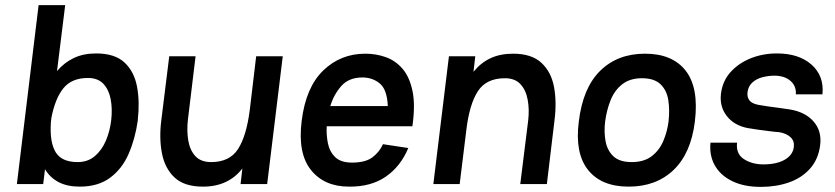

<svg xmlns="http://www.w3.org/2000/svg" viewBox="-20 -720 3265 751"><path d="M149 0H46L131 -700H235L203 -442Q231 -475 268.5 -493Q306 -511 356 -511Q429 -511 467 -475.5Q505 -440 516 -381Q527 -322 519 -252V-250V-249Q509 -178 483.5 -119Q458 -60 411 -25Q364 10 292 10Q243 10 209.5 -7.5Q176 -25 156 -58ZM324 -415Q261 -415 228.5 -375.5Q196 -336 181 -259L179 -241Q174 -164 197.5 -125Q221 -86 284 -86Q323 -86 350.5 -109Q378 -132 394 -169.5Q410 -207 415 -250Q420 -294 413 -331.5Q406 -369 384.5 -392Q363 -415 324 -415Z M715 -252Q710 -208 716.5 -170Q723 -132 744.5 -109Q766 -86 806 -86Q878 -86 911 -137Q944 -188 957 -290L982 -500H1086L1025 0H921L928 -61Q901 -26 862.5 -8Q824 10 774 10Q701 10 663 -25.5Q625 -61 613.5 -120Q602 -179 611 -250L642 -500H745Z M1478 -156 1577 -141Q1547 -69 1489 -29Q1431 11 1345 10Q1248 10 1196 -55.5Q1144 -121 1160 -247Q1176 -378 1244 -444Q1312 -510 1409 -510Q1451 -510 1489 -496.5Q1527 -483 1554.5 -451Q1582 -419 1593.5 -364Q1605 -309 1593 -226H1258Q1256 -193 1262.5 -160Q1269 -127 1291 -105.5Q1313 -84 1357 -84Q1409 -84 1436.5 -104.5Q1464 -125 1478 -156ZM1398 -417Q1344 -417 1314.5 -383Q1285 -349 1272 -305H1497Q1494 -370 1465.5 -393.5Q1437 -417 1398 -417Z M1675 0 1736 -500H1839L1832 -439Q1860 -474 1898 -492Q1936 -510 1987 -510Q2059 -510 2097.5 -474.5Q2136 -439 2147 -380Q2158 -321 2149 -250L2119 0H2015L2046 -249Q2051 -292 2044 -330Q2037 -368 2015.5 -391Q1994 -414 1955 -414Q1882 -414 1849 -363Q1816 -312 1804 -211L1778 0Z M2244 -245Q2260 -377 2328 -443.5Q2396 -510 2503 -510Q2610 -510 2662 -443.5Q2714 -377 2698 -245Q2683 -121 2615 -55.5Q2547 10 2439 10Q2332 10 2280 -55.5Q2228 -121 2244 -245ZM2451 -86Q2499 -86 2529 -109Q2559 -132 2574.5 -168.5Q2590 -205 2595 -245Q2600 -290 2594 -328.5Q2588 -367 2563.5 -390.5Q2539 -414 2491 -414Q2444 -414 2414 -390.5Q2384 -367 2368.5 -328.5Q2353 -290 2347 -245Q2342 -205 2348.5 -168.5Q2355 -132 2379 -109Q2403 -86 2451 -86Z M2956 11Q2890 11 2844 -11.5Q2798 -34 2776 -73Q2754 -112 2759 -162H2863Q2858 -118 2890 -97.5Q2922 -77 2966 -77Q3017 -77 3049 -95Q3081 -113 3085 -145Q3088 -168 3072.5 -183Q3057 -198 3028 -203Q3012 -204 2989 -207Q2966 -210 2943.5 -213Q2921 -216 2905 -219Q2852 -229 2823 -266Q2794 -303 2800 -353Q2806 -403 2837.5 -438Q2869 -473 2916.5 -492Q2964 -511 3019 -511Q3105 -511 3154.5 -467Q3204 -423 3197 -351H3093Q3095 -384 3071.5 -404Q3048 -424 3009 -424Q2986 -424 2962.5 -418Q2939 -412 2923 -397.5Q2907 -383 2904 -360Q2901 -339 2913 -325.5Q2925 -312 2958 -308Q2963 -307 2983 -304Q3003 -301 3027 -298Q3051 -295 3069 -292Q3130 -282 3162.5 -244.5Q3195 -207 3188 -152Q3181 -97 3148.5 -60.5Q3116 -24 3066 -6.5Q3016 11 2956 11Z"/></svg>

Font: Haskoy SemiBold
Style: Italic
Weight: 600
Designer: Ertekin Erdin
Foundry: Ertekin Erdin
Version: Version 2.000; ttfautohint (v1.8.4.7-5d5b)